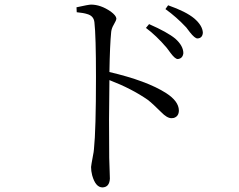

<svg xmlns="http://www.w3.org/2000/svg" viewBox="-20 -774 1040 837"><path d="M314.5 -720.7 313.5 -742.2Q366.2 -753.9 377 -753.9Q418.9 -753.9 462.9 -723.6Q486.3 -706.1 487.3 -693.4Q487.3 -685.5 475.6 -666Q466.8 -651.4 464.8 -635.7Q459 -579.1 457 -460Q620.1 -421.9 704.1 -368.2Q758.8 -333 759.8 -293Q759.8 -266.6 737.3 -259.8Q732.4 -258.8 727.5 -258.8Q708 -258.8 682.6 -285.2Q645.5 -322.3 624 -338.9Q553.7 -387.7 457 -424.8Q454.1 -249 456.1 -85.9Q457 -63.5 458 -28.3Q459 -2.9 459 4.9Q457 42 426.8 43Q396.5 43 381.8 -9.8Q377 -28.3 377 -45.9Q377 -50.8 385.7 -97.7Q388.7 -111.3 389.6 -124Q398.4 -208 398.4 -438.5Q398.4 -618.2 391.6 -676.8Q388.7 -705.1 359.4 -712.9Q344.7 -717.8 314.5 -720.7ZM616.2 -652.3 629.9 -668.9Q710 -633.8 744.1 -605.5Q779.3 -574.2 779.3 -542Q776.4 -518.6 754.9 -516.6Q743.2 -516.6 723.6 -543Q711.9 -558.6 707 -565.4Q661.1 -619.1 616.2 -652.3ZM701.2 -734.4 712.9 -751Q791 -723.6 827.1 -693.4Q863.3 -662.1 864.3 -630.9Q862.3 -607.4 840.8 -606.4Q829.1 -606.4 807.6 -633.8Q796.9 -648.4 792 -654.3Q749 -700.2 701.2 -734.4Z"/></svg>

Font: GenYoMin JP Regular
Style: Regular
Weight: 400
Version: Version 1.001;PS 1;hotconv 16.6.51;makeotf.lib2.5.65220 DEVE